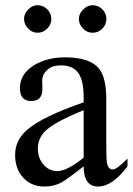

<svg xmlns="http://www.w3.org/2000/svg" viewBox="-20 -695 502 725"><path d="M147.9 9.3Q98.1 9.3 67.9 -23.9Q37.1 -56.2 37.1 -110.4Q37.1 -166.5 84 -206.1Q141.1 -254.9 295.9 -308.6V-327.6Q295.9 -392.1 274.9 -420.4Q254.4 -448.2 209.5 -448.2Q177.2 -448.2 159.7 -432.1Q140.6 -416 139.2 -391.6L140.1 -361.8Q141.6 -313.5 97.7 -313.5Q55.2 -313.5 55.2 -362.3Q55.2 -414.6 106.9 -447.8Q157.2 -478.5 225.6 -478.5Q319.8 -478.5 354 -435.5Q381.3 -402.3 381.3 -320.3V-161.1Q381.3 -130.9 381.8 -110.8Q382.3 -90.8 383.8 -80.1Q388.2 -55.2 406.2 -55.2Q420.9 -55.2 461.4 -96.2V-66.9Q404.3 9.3 350.6 9.3Q295.9 9.3 295.9 -66.9Q231 -16.1 210 -4.9Q182.6 9.3 147.9 9.3ZM194.3 -48.8Q231.9 -47.9 295.9 -99.6V-278.8Q187.5 -235.4 150.9 -200.2Q123 -172.4 123 -134.3Q123 -97.2 144 -74.2Q163.6 -50.3 194.3 -48.8ZM329.6 -571.3Q308.6 -571.3 293.2 -587.4Q277.8 -603.5 277.8 -623.5Q277.8 -643.1 293.9 -659.2Q310.1 -675.3 329.6 -675.3Q351.1 -675.3 366.5 -659.9Q381.8 -644.5 381.8 -623.5Q381.8 -602.5 366.5 -586.9Q351.1 -571.3 329.6 -571.3ZM121.6 -571.3Q101.6 -571.3 86.2 -587.4Q70.8 -603.5 70.8 -623.5Q70.8 -643.1 86.4 -659.2Q102.1 -675.3 121.6 -675.3Q143.1 -675.3 158.4 -659.9Q173.8 -644.5 173.8 -623.5Q173.8 -602.5 158.4 -586.9Q143.1 -571.3 121.6 -571.3Z"/></svg>

Font: Nuosu SIL
Style: Regular
Weight: 400
Designer: Peter Constable, Alex Kotlar, Peter Martin
Foundry: SIL International
Version: Version 2.300